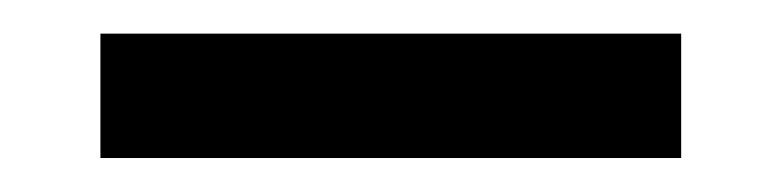

<svg xmlns="http://www.w3.org/2000/svg" viewBox="-20 -364 460 113"><path d="M39.1 -344.2H380.9V-271H39.1Z"/></svg>

Font: Andika APac
Style: Regular
Weight: 400
Designer: Victor Gaultney, Annie Olsen, Julie Remington, Don Collingsworth, Eric Hays, Becca Hirsbrunner
Foundry: SIL International
Version: Version 5.000